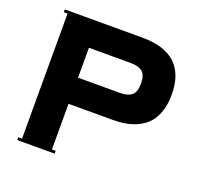

<svg xmlns="http://www.w3.org/2000/svg" viewBox="-123 -833 998 967"><g transform="rotate(20 376.5 -350.0)"><path d="M64.9 0V-15.1H85V-685.1H64.9V-700.2H480Q717.8 -700.2 717.8 -480Q717.8 -429.7 704.8 -390.9Q691.9 -352.1 670.2 -327.6Q648.4 -303.2 617.4 -287.6Q586.4 -272 553 -265.9Q519.5 -259.8 480 -259.8H245.1V-15.1H265.1V0ZM470.2 -560.1H245.1V-399.9H470.2Q510.7 -399.9 532 -417Q553.2 -434.1 553.2 -480Q553.2 -525.9 532 -543Q510.7 -560.1 470.2 -560.1Z"/></g></svg>

Font: Copperplate CC
Style: Bold
Weight: 700
Designer: indestructible type*
Foundry: Cowboy Collective
Version: Version 1.000